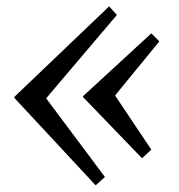

<svg xmlns="http://www.w3.org/2000/svg" viewBox="-20 -568 557 596"><path d="M24.9 -263.7 276.9 7.3 305.7 -18.6 124 -261.7V-263.7L342.8 -521.5L318.8 -548.3L24.9 -267.6ZM237.8 -266.6 420.9 -76.7 449.7 -103.5 337.9 -270.5V-272.5L474.6 -439.5L449.7 -464.4L237.8 -269.5Z"/></svg>

Font: Lora Italic
Style: Regular
Weight: 400
Italic angle: -3°
Designer: Olga Karpushina, Alexei Vanyashin
Foundry: Cyreal
Version: Version 1.011;PS 001.011;hotconv 1.0.70;makeotf.lib2.5.58329